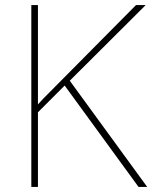

<svg xmlns="http://www.w3.org/2000/svg" viewBox="-20 -734 598 754"><path d="M558 0 254 -417 552 -714H514L179 -376C161 -358 144 -341 129 -324V-714H103V0H129V-293L234 -398L524 0Z"/></svg>

Font: Noto Sans Meetei Mayek Thin
Style: Regular
Weight: 100
Designer: Monotype Design Team and Neelakash Kshetrimayum
Foundry: Monotype Imaging Inc.
Version: Version 2.002